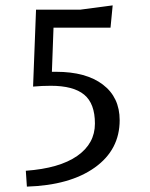

<svg xmlns="http://www.w3.org/2000/svg" viewBox="-20 -578 556 714"><path d="M103 -256 114 -542H278L399 -558L391 -475H179L173 -311H189Q300 -311 362.5 -263.5Q425 -216 425 -131Q425 -21 332.5 45Q240 111 80 116L76 57Q201 48 267 2Q333 -44 333 -118.5Q333 -193 293 -226Q253 -259 169 -259Q136 -259 103 -256Z"/></svg>

Font: Galdeano
Style: Regular
Weight: 400
Designer: Dario Manuel Muhafara
Foundry: Dario Manuel Muhafara
Version: Version 1.001